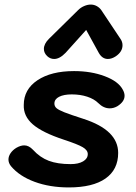

<svg xmlns="http://www.w3.org/2000/svg" viewBox="-20 -811 595 840"><path d="M28 -84Q17 -98 17 -113Q17 -127 26 -140.5Q35 -154 51 -164Q70 -175 86 -175Q106 -175 124 -156Q155 -122 193.5 -107.5Q232 -93 289 -93Q323 -93 343.5 -105Q364 -117 364 -137Q364 -154 342 -167Q320 -180 259 -200Q165 -231 123.5 -267Q82 -303 84 -352Q84 -420 144 -460Q204 -500 304 -500Q379 -500 438.5 -477.5Q498 -455 517 -419Q525 -405 525 -392Q525 -366 493 -346Q477 -337 460 -337Q433 -337 410 -360Q392 -378 361.5 -388Q331 -398 294 -398Q259 -398 238.5 -387.5Q218 -377 218 -358Q218 -346 227 -338Q236 -330 261 -320Q286 -310 345 -291Q497 -242 497 -142Q497 -69 441.5 -30Q386 9 281 9Q198 9 131.5 -15.5Q65 -40 28 -84ZM172 -597Q172 -619 194 -641L322 -767Q333 -778 348 -784.5Q363 -791 377 -791Q391 -791 403 -784.5Q415 -778 423 -767L507 -641Q516 -628 516 -613Q516 -585 487 -565Q469 -553 452 -553Q427 -553 412 -580L357 -680L267 -580Q241 -553 217 -553Q200 -553 187 -565Q172 -579 172 -597Z"/></svg>

Font: Kodchasan
Style: Bold Italic
Weight: 700
Italic angle: -10°
Version: Version 1.000; ttfautohint (v1.6)